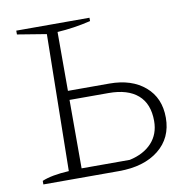

<svg xmlns="http://www.w3.org/2000/svg" viewBox="-74 -719 788 793"><g transform="rotate(-10 319.5 -322.5)"><path d="M45 0V-15Q85 -32 158 -36L167 -609L45 -629V-645H352V-631Q281 -614 212 -610V-363H386Q479 -363 535 -315Q591 -267 591 -184Q591 -99 529 -49.5Q467 0 362 0ZM212 -38H414Q474 -51 507.5 -87.5Q541 -124 541 -179Q541 -251 498.5 -288Q456 -325 376 -325H212Z"/></g></svg>

Font: Piazzolla ExtraLight
Style: Regular
Weight: 200
Designer: Juan Pablo del Peral
Foundry: Huerta Tipografica
Version: Version 1.330